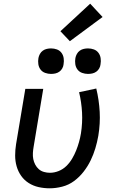

<svg xmlns="http://www.w3.org/2000/svg" viewBox="-20 -1011 640 1039"><path d="M249 8Q218 8 189 1.5Q160 -5 135.5 -20.5Q111 -36 94.5 -59.5Q78 -83 70 -111Q62 -139 62 -169.5Q62 -200 67 -231L117 -530H214L162 -217Q159 -200 158 -183Q157 -166 160 -150.5Q163 -135 170.5 -120.5Q178 -106 190 -95.5Q202 -85 218 -80.5Q234 -76 250 -76Q274 -76 297.5 -85.5Q321 -95 339 -112.5Q357 -130 370 -152Q383 -174 392 -196.5Q401 -219 407.5 -242Q414 -265 418 -289Q427 -346 424 -402Q421 -458 408 -512L501 -532Q516 -470 519.5 -406Q523 -342 512 -276Q506 -242 496 -208.5Q486 -175 470.5 -143Q455 -111 432.5 -82Q410 -53 381 -31.5Q352 -10 317 -1Q282 8 249 8ZM456 -611Q440 -611 424.5 -616.5Q409 -622 399.5 -634.5Q390 -647 387.5 -663.5Q385 -680 388 -697Q390 -708 396 -719Q402 -730 412 -737Q422 -744 433.5 -746.5Q445 -749 456 -749Q473 -749 488 -743.5Q503 -738 512.5 -725.5Q522 -713 524.5 -696.5Q527 -680 524 -663Q523 -652 517 -641Q511 -630 501 -623Q491 -616 479.5 -613.5Q468 -611 456 -611ZM256 -611Q240 -611 224.5 -616.5Q209 -622 199.5 -634.5Q190 -647 187.5 -663.5Q185 -680 188 -697Q190 -708 196 -719Q202 -730 212 -737Q222 -744 233.5 -746.5Q245 -749 256 -749Q273 -749 288 -743.5Q303 -738 312.5 -725.5Q322 -713 324.5 -696.5Q327 -680 324 -663Q323 -652 317 -641Q311 -630 301 -623Q291 -616 279.5 -613.5Q268 -611 256 -611ZM358 -788 307 -842 468 -991 535 -919Z"/></svg>

Font: Iosevka Curly Medium Extended
Style: Italic
Weight: 500
Width: 7
Italic angle: -9°
Monospace: yes
Designer: Belleve Invis
Foundry: Belleve Invis
Version: Version 11.1.0; ttfautohint (v1.8.3)